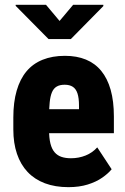

<svg xmlns="http://www.w3.org/2000/svg" viewBox="-20 -771 521 801"><path d="M265.6 9.8Q210.4 9.8 167.5 -6.3Q124.5 -22.5 95.2 -53.5Q65.9 -84.5 50.8 -129.2Q35.6 -173.8 35.6 -231V-280.8Q35.6 -344.7 49.6 -392.8Q63.5 -440.9 90.3 -473.1Q117.2 -505.4 157.7 -521.7Q198.2 -538.1 251 -538.1Q300.3 -538.1 338.4 -522.5Q376.5 -506.8 402.3 -475.3Q428.2 -443.8 441.7 -396.2Q455.1 -348.6 455.1 -285.2V-215.3H94.7V-315.4H309.6V-330.1Q309.6 -362.3 303.2 -381.3Q296.9 -400.4 283.7 -408.9Q270.5 -417.5 250 -417.5Q229.5 -417.5 216.6 -409.9Q203.6 -402.3 196.8 -386.2Q189.9 -370.1 187.3 -343.8Q184.6 -317.4 184.6 -280.8V-231Q184.6 -195.3 190.4 -172.1Q196.3 -148.9 208 -135.5Q219.7 -122.1 236.6 -116.5Q253.4 -110.8 275.9 -110.8Q308.6 -110.8 337.2 -122.3Q365.7 -133.8 385.7 -156.2L445.8 -64.9Q431.6 -47.4 406.5 -29.8Q381.3 -12.2 345.9 -1.2Q310.5 9.8 265.6 9.8ZM171.9 -751 228.5 -683.6 285.2 -751H411.1V-745.6L275.4 -607.9H182.6L45.4 -746.6V-751Z"/></svg>

Font: Roboto Condensed ExtraBold
Style: Regular
Weight: 800
Designer: Christian Robertson
Foundry: Google
Version: Version 3.008; 2023